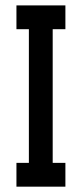

<svg xmlns="http://www.w3.org/2000/svg" viewBox="-20 -704 309 724"><path d="M42 -593.8Q57.6 -593.8 88.9 -593.8Q88.9 -425.8 88.9 -89.8Q73.2 -89.8 42 -89.8Q42 -59.6 42 0Q103.5 0 226.6 0Q226.6 -30.3 226.6 -89.8Q210.9 -89.8 178.7 -89.8Q178.7 -257.8 178.7 -593.8Q194.3 -593.8 226.6 -593.8Q226.6 -623 226.6 -683.6Q165 -683.6 42 -683.6Q42 -668 42 -638.7Q42 -623 42 -593.8Z"/></svg>

Font: ZAANS 2018
Style: Regular
Weight: 400
Designer: Counter Creatives
Version: Version 1.0 - 24-01-18